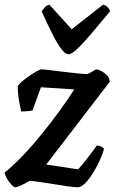

<svg xmlns="http://www.w3.org/2000/svg" viewBox="-31 -794 496 814"><path d="M35 0Q27.5 0 16.5 -12Q5.5 -24 -2.8 -39.2Q-11 -54.5 -11 -63Q25 -91.5 66 -134.5Q107 -177.5 147.2 -227.2Q187.5 -277 223 -326Q258.5 -375 284 -415L142.5 -424L107 -326Q100.5 -324 86.8 -322.8Q73 -321.5 59 -321.5Q54 -340 49.2 -369.2Q44.5 -398.5 44 -427Q47 -435 60.5 -447Q74 -459 91.5 -471Q109 -483 124 -491.5Q139 -500 144 -500Q151 -500 176.8 -497Q202.5 -494 235.2 -490Q268 -486 296.5 -483Q325 -480 337 -480Q342 -480 350.5 -485Q359 -490 367.2 -495Q375.5 -500 378.5 -500Q383 -500 396 -494Q409 -488 421.5 -476Q434 -464 434 -447L165 -96.5L300.5 -76Q307.5 -83.5 318.2 -96.8Q329 -110 340.8 -125.2Q352.5 -140.5 363 -154.2Q373.5 -168 379.5 -177Q388.5 -177 398 -172.5Q407.5 -168 410 -163Q406 -146 394 -118.8Q382 -91.5 365.5 -64.2Q349 -37 331.5 -18.5Q314 0 298 0Q285 0 257 -4Q229 -8 196 -13.5Q163 -19 134.8 -23Q106.5 -27 93.5 -27Q78 -17 59.2 -8.5Q40.5 0 35 0ZM259 -564Q245.5 -564 227.5 -588.2Q209.5 -612.5 189 -654Q168.5 -695.5 145.5 -746Q152.5 -755.5 159.2 -763.2Q166 -771 178 -774.5L273 -670L406.5 -774.5Q418.5 -770.5 426.2 -762.5Q434 -754.5 436 -746.5Q394.5 -696.5 359.2 -654.8Q324 -613 298.5 -588.5Q273 -564 259 -564Z"/></svg>

Font: Texturina Medium
Style: Italic
Weight: 500
Italic angle: -11°
Designer: Guillermo Torres Carreño
Foundry: Omnibus-Type
Version: Version 1.002